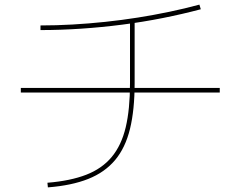

<svg xmlns="http://www.w3.org/2000/svg" viewBox="-20 -780 1040 830"><path d="M185 10Q284 2 352.5 -24.5Q421 -51 463 -101.5Q505 -152 523.5 -230Q542 -308 542 -420V-690H562V-420Q562 -305 542 -223Q522 -141 477.5 -88Q433 -35 361.5 -6.5Q290 22 187 30ZM70 -380V-400H930V-380ZM155 -670Q223 -670 293.5 -674Q364 -678 435 -685.5Q506 -693 575.5 -704Q645 -715 712 -729Q779 -743 842 -760L848 -740Q769 -719 683.5 -702Q598 -685 509 -673.5Q420 -662 330.5 -656Q241 -650 155 -650Z"/></svg>

Font: M PLUS 2 Thin
Style: Regular
Weight: 100
Designer: Coji Morishita
Foundry: UNDERFOREST DESIGN
Version: Version 1.001